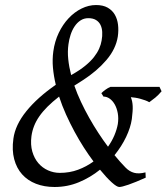

<svg xmlns="http://www.w3.org/2000/svg" viewBox="-20 -728 662 763"><path d="M252 -551.8Q248 -523.4 251.2 -492.7Q254.4 -461.9 262.7 -429.7Q264.2 -430.2 267.1 -432.1Q297.4 -449.2 318.6 -466.6Q339.8 -483.9 353.3 -501Q366.7 -518.1 374 -534.7Q381.3 -551.3 383.8 -566.9Q387.2 -585 386.2 -601.1Q385.3 -617.2 379.2 -629.4Q373 -641.6 361.1 -648.7Q349.1 -655.8 331.1 -655.8Q313.5 -655.8 299.8 -646.7Q286.1 -637.7 276.4 -623Q266.6 -608.4 260.5 -589.6Q254.4 -570.8 252 -551.8ZM217.8 -41Q256.8 -41 290.3 -53.5Q323.7 -65.9 351.6 -86.4Q332.5 -111.8 313.2 -141.8Q293.9 -171.9 276.1 -204.8Q258.3 -237.8 242.4 -272.9Q226.6 -308.1 214.8 -344.2Q188 -323.2 168.7 -304Q149.4 -284.7 136.2 -265.6Q123 -246.6 115.5 -227.3Q107.9 -208 105 -187Q100.6 -152.8 108.4 -125.7Q116.2 -98.6 132.3 -79.8Q148.4 -61 170.9 -51Q193.4 -41 217.8 -41ZM622.1 -365.2Q609.4 -350.1 597.2 -340.1Q585 -330.1 573.2 -321.8Q565.9 -326.2 556.2 -329.6Q546.4 -333 536.6 -335.7Q526.9 -338.4 517.1 -339.8Q507.3 -341.3 500 -341.8Q503.4 -333 505.1 -324.7Q506.8 -316.4 507.3 -306.4Q507.8 -296.4 506.8 -283.9Q505.9 -271.5 503.9 -254.9Q499 -221.2 481.2 -183.8Q463.4 -146.5 435.1 -111.3Q446.8 -97.2 457.8 -84.7Q468.8 -72.3 479 -62Q494.1 -46.4 512.9 -41.3Q531.7 -36.1 558.1 -43L559.1 -22Q517.6 -3.4 490.7 5.9Q463.9 15.1 454.1 15.1Q444.3 15.1 424.1 -3.2Q403.8 -21.5 377.4 -53.7Q339.4 -22.9 293.7 -3.9Q248 15.1 196.8 15.1Q155.8 15.1 122.8 2.2Q89.8 -10.7 67.9 -35.2Q45.9 -59.6 36.4 -95.5Q26.9 -131.3 33.2 -176.8Q40.5 -231.4 84.5 -285.9Q128.4 -340.3 201.7 -391.1Q193.4 -425.8 190.4 -459Q187.5 -492.2 191.9 -523.9Q197.3 -563.5 213.4 -597.2Q229.5 -630.9 252.7 -655.5Q275.9 -680.2 304.2 -694.1Q332.5 -708 361.8 -708Q389.6 -708 408 -697.5Q426.3 -687 436.3 -669.7Q446.3 -652.3 449 -629.9Q451.7 -607.4 448.2 -583Q440.4 -533.2 402.8 -489.3Q365.2 -445.3 309.1 -409.2L275.4 -387.7Q286.6 -355.5 301.8 -323.2Q316.9 -291 334.5 -259.8Q352.1 -228.5 371.1 -199.5Q390.1 -170.4 409.2 -145Q424.8 -167 434.6 -190.2Q444.3 -213.4 448.2 -234.9Q451.7 -258.3 448 -278.3Q444.3 -298.3 436 -313Q427.7 -327.6 416 -335.9Q404.3 -344.2 391.1 -344.2L382.8 -357.9Q389.2 -364.3 399.2 -371.6Q409.2 -378.9 418.9 -382.8H613.8Z"/></svg>

Font: Gentium Plus Am
Style: Italic
Weight: 400
Italic angle: -8°
Designer: J. Victor Gaultney, Annie Olsen, Iska Routamaa, Becca Hirsbrunner
Foundry: SIL International
Version: Version 5.000